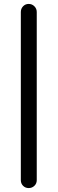

<svg xmlns="http://www.w3.org/2000/svg" viewBox="-20 -761 293 977"><path d="M167 -700V156Q167 173 155 184.5Q143 196 126 196Q109 196 97.5 184.5Q86 173 86 156V-700Q86 -717 97.5 -729Q109 -741 126 -741Q143 -741 155 -729Q167 -717 167 -700Z"/></svg>

Font: VarelaRound
Style: Regular
Weight: 400
Designer: Joe Prince, Avraham Cornfeld
Foundry: Joe Prince, Avraham Cornfeld
Version: Version 2.000;PS 002.000;hotconv 1.0.88;makeotf.lib2.5.64775